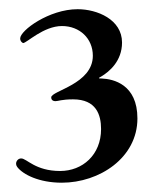

<svg xmlns="http://www.w3.org/2000/svg" viewBox="-20 -828 323 413"><path d="M112.9 -435C193.9 -435 275.6 -488.6 275.6 -573.2C275.6 -646.7 223.7 -658 199.2 -659.1C191.1 -659.1 190.7 -659.8 198.2 -663.7C214.8 -673.7 242.5 -696.4 242.5 -736.5C242.5 -786.2 188.9 -808.2 147 -808.2C85.6 -808.2 23.4 -762.4 23.4 -745.4C23.4 -738.3 29.1 -735.4 29.8 -735.4C37.3 -735.4 73.5 -772 113.3 -772C151.6 -772 179.7 -745 179.7 -708.1C179.7 -647 90.2 -632.8 90.2 -618.6C90.2 -617.2 90.2 -610.4 99.4 -610.4C105.1 -610.4 112.9 -614.3 137.1 -614.3C187.1 -614.3 197.4 -581 197.4 -550.4C197.4 -494.7 157.3 -460.2 109.4 -460.2C55.8 -460.2 37.6 -487.2 25.6 -487.2C18.5 -487.2 14.6 -480.8 14.6 -476.2C14.6 -472.3 16.3 -469.8 17.4 -468.4C29.5 -452.8 63.6 -435 112.9 -435Z"/></svg>

Font: Margiela Serif Semibold
Style: Regular
Weight: 600
Designer: Andreas Faust, Stefan Endress
Version: Version 1.002;FEAKit 1.0